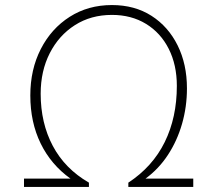

<svg xmlns="http://www.w3.org/2000/svg" viewBox="-20 -740 860 760"><path d="M423 -720Q513 -720 579.5 -677.5Q646 -635 683 -560.5Q720 -486 720 -390Q720 -317 700.5 -249.5Q681 -182 644.5 -126.5Q608 -71 556 -33H745V0H488V-17Q584 -80 632 -177.5Q680 -275 680 -400Q680 -483 648 -546.5Q616 -610 558 -645.5Q500 -681 423 -681Q340 -681 276.5 -640.5Q213 -600 177 -529.5Q141 -459 141 -369Q141 -253 189 -162.5Q237 -72 332 -17V0H75V-33H259Q182 -88 141 -172Q100 -256 100 -362Q100 -465 141.5 -546Q183 -627 256 -673.5Q329 -720 423 -720Z"/></svg>

Font: Livvic ExtraLight
Style: Regular
Weight: 275
Designer: Jacques Le Bailly, Baron von Fonthausen
Version: Version 1.001; ttfautohint (v1.8.2)